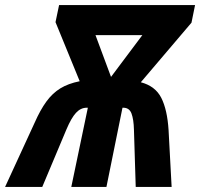

<svg xmlns="http://www.w3.org/2000/svg" viewBox="-67 -734 786 754"><path d="M69 -252Q91 -302 115 -335Q139 -368 170 -387Q201 -406 246 -415L151 -647L165 -714H699L685 -645L486 -411Q543 -396 566.5 -349.5Q590 -303 595 -223L607 0H466L459 -225Q458 -265 449.5 -288Q441 -311 417 -311H414L351 0H213L278 -311H274Q250 -311 231.5 -291Q213 -271 194 -226L99 0H-47ZM369 -432 492 -596H308Z"/></svg>

Font: Noto Sans SemiCondensed
Style: Bold Italic
Weight: 700
Width: 4
Italic angle: -12°
Designer: Monotype Design Team
Foundry: Monotype Imaging Inc.
Version: Version 2.013; ttfautohint (v1.8.4.7-5d5b)